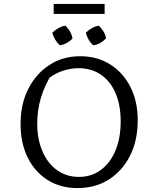

<svg xmlns="http://www.w3.org/2000/svg" viewBox="-20 -951 785 980"><path d="M375 9Q289 9 223.5 -32Q158 -73 121.5 -146.5Q85 -220 85 -319Q85 -420 124.5 -497.5Q164 -575 232.5 -619.5Q301 -664 389 -664Q476 -664 542 -622.5Q608 -581 645.5 -507.5Q683 -434 683 -337Q683 -235 644 -157Q605 -79 536 -35Q467 9 375 9ZM383 -48Q446 -48 494 -83Q542 -118 569 -182Q596 -246 596 -331Q596 -414 570 -475Q544 -536 495.5 -569.5Q447 -603 381 -603Q339 -603 296 -588Q253 -573 217 -542L248 -579Q170 -458 170 -321Q170 -240 197 -178Q224 -116 272 -82Q320 -48 383 -48ZM313 -820Q328 -807 337.5 -790Q347 -773 350 -755Q339 -742 321 -732Q303 -722 285 -720Q272 -732 262 -748.5Q252 -765 247 -784Q260 -797 277.5 -807Q295 -817 313 -820ZM484 -820Q498 -807 508.5 -790Q519 -773 521 -755Q509 -742 492 -732Q475 -722 456 -720Q442 -732 432.5 -748.5Q423 -765 418 -784Q431 -797 448.5 -807Q466 -817 484 -820ZM254 -880V-931H514V-880Z"/></svg>

Font: Piazzolla Thin
Style: Regular
Weight: 400
Version: Version 2.001